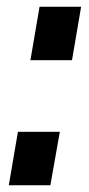

<svg xmlns="http://www.w3.org/2000/svg" viewBox="-20 -548 263 568"><path d="M70 -370 97 -528H220L193 -370ZM6 0 33 -158H157L129 0Z"/></svg>

Font: Archivo ExtraCondensed ExtraBold
Style: Italic
Weight: 800
Width: 2
Italic angle: -10°
Designer: Hector Gatti
Foundry: Omnibus-Type
Version: Version 2.001